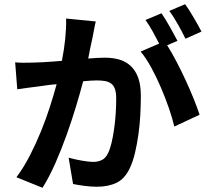

<svg xmlns="http://www.w3.org/2000/svg" viewBox="-20 -848 996 912"><path d="M861 -664Q846 -695 825 -732.5Q804 -770 784 -796L859 -828Q869 -815 880 -797.5Q891 -780 901.5 -762Q912 -744 921.5 -727Q931 -710 937 -698ZM435 -746Q430 -727 426.5 -706Q423 -685 419 -667Q414 -646 409 -621Q404 -596 399 -570Q422 -572 443 -573Q464 -574 478 -574Q516 -574 547 -565Q578 -556 601 -534.5Q624 -513 636.5 -478.5Q649 -444 649 -393Q649 -351 646.5 -303.5Q644 -256 637.5 -209.5Q631 -163 621 -121Q611 -79 596 -48Q572 2 533 20.5Q494 39 440 39Q413 39 382 35Q351 31 327 26L306 -99Q320 -95 336 -91.5Q352 -88 368.5 -85Q385 -82 399.5 -80.5Q414 -79 423 -79Q446 -79 464 -88Q482 -97 493 -120Q503 -140 510 -170Q517 -200 522 -235Q527 -270 529.5 -307.5Q532 -345 532 -380Q532 -408 526 -425Q520 -442 508 -451Q496 -460 479 -463Q462 -466 440 -466Q428 -466 411.5 -465Q395 -464 375 -462Q361 -408 341 -342Q321 -276 296.5 -207.5Q272 -139 243.5 -74Q215 -9 182 44L58 -6Q93 -53 122 -109.5Q151 -166 175 -225Q199 -284 217.5 -342Q236 -400 249 -448Q223 -446 202 -443Q181 -440 167 -438Q147 -436 116 -431.5Q85 -427 62 -424L52 -552Q62 -551 71.5 -550.5Q81 -550 91 -550Q137 -550 183 -552.5Q229 -555 274 -559Q296 -671 294 -760ZM774 -633Q795 -600 818 -556Q841 -512 862 -466.5Q883 -421 900.5 -377.5Q918 -334 928 -303L808 -247Q799 -286 782 -335Q765 -384 744 -433Q723 -482 698.5 -527Q674 -572 648 -603L736 -641Q722 -668 705 -699Q688 -730 671 -753L747 -785Q756 -772 766.5 -755Q777 -738 787 -720Q797 -702 806.5 -684.5Q816 -667 823 -654Z"/></svg>

Font: Kinto Sans
Style: Bold
Weight: 700
Designer: Authors: Ryoko NISHIZUKA  (kana & ideographs); Paul D. Hunt (Latin, Greek & Cyrillic); Wenlong ZHANG  (bopomofo); Sandol
Foundry: Adobe Systems Incorporated, ookami Inc.
Version: Version 0.001